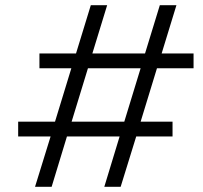

<svg xmlns="http://www.w3.org/2000/svg" viewBox="-20 -720 783 740"><path d="M382 0H445L505 -194H645V-251H522L585 -457H726V-514H603L660 -700H596L539 -514H336L393 -700H330L273 -514H132V-457H255L192 -251H50V-194H175L115 0H179L238 -194H441ZM256 -251 319 -457H522L459 -251Z"/></svg>

Font: Fixel Text 20240404 Light
Style: Italic
Weight: 300
Width: 4
Italic angle: -10°
Designer: AlfaBravo + MacPaw
Foundry: Kyrylo Tkachov, Marchela Mozhyna, Serhii Makarenko, Maria Weinstein, Zakhar Kryvoshyya
Version: Version 1.211;Glyphs 3.2 (3225)